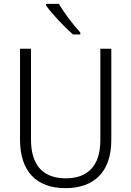

<svg xmlns="http://www.w3.org/2000/svg" viewBox="-20 -1018 682 997"><path d="M286 -998H219V-990C249 -947 314 -878 359 -839H397V-849C361 -888 312 -952 286 -998ZM558 -291V-765H501V-289C501 -158 436 -92 322 -92C205 -92 141 -158 141 -293V-765H84V-293C84 -129 168 -41 320 -41C469 -41 558 -126 558 -291Z"/></svg>

Font: Noto Sans Tamil UI SemiCondensed Light
Style: Regular
Weight: 300
Width: 4
Designer: Jelle Bosma - Monotype Design Team
Foundry: Monotype Imaging Inc.
Version: Version 2.004